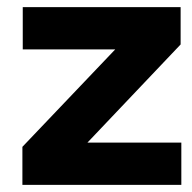

<svg xmlns="http://www.w3.org/2000/svg" viewBox="-20 -520 540 540"><path d="M43 -107V0H490V-119H226L488 -395V-500H44V-381H304Z"/></svg>

Font: Oakes Bold
Style: Regular
Weight: 700
Designer: Samuel Oakes
Foundry: Samuel Oakes
Version: Version 1.003;PS 001.003;hotconv 1.0.88;makeotf.lib2.5.64775